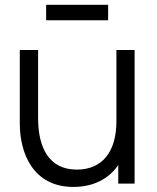

<svg xmlns="http://www.w3.org/2000/svg" viewBox="-20 -742 634 776"><path d="M417 -660V-722.5H166.5V-660ZM276.5 13.5C354 13.5 418 -16.5 458 -75V0H524V-540H450.5V-252C450.5 -130 394.5 -56.5 290.5 -56.5C177.5 -56.5 134 -145.5 134 -264.5V-540H60V-243C60 -121.5 114.5 13.5 276.5 13.5Z"/></svg>

Font: Manrope
Style: Regular
Weight: 400
Designer: Mikhail Sharanda
Foundry: Mikhail Sharanda
Version: Version 4.505